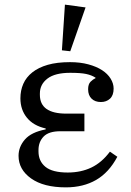

<svg xmlns="http://www.w3.org/2000/svg" viewBox="-20 -796 564 828"><path d="M264 12Q168 12 114 -26.5Q60 -65 60 -124Q60 -163 87.5 -194.5Q115 -226 177 -238V-242Q124 -254 96 -288.5Q68 -323 68 -372Q68 -406 80.5 -434.5Q93 -463 119.5 -484Q146 -505 186 -516.5Q226 -528 282 -528Q326 -528 361 -518.5Q396 -509 420 -493.5Q444 -478 457 -457Q470 -436 470 -414Q470 -385 454.5 -370.5Q439 -356 415 -356Q390 -356 375 -370.5Q360 -385 360 -411Q360 -433 370.5 -443.5Q381 -454 392 -459V-461Q375 -472 351.5 -477Q328 -482 283 -482Q217 -482 184.5 -457Q152 -432 152 -393V-387Q152 -306 266 -306H344V-230H240Q190 -230 168 -207Q146 -184 146 -149V-143Q146 -101 176 -76.5Q206 -52 272 -52Q329 -52 374 -73.5Q419 -95 454 -142L486 -120Q450 -52 394.5 -20Q339 12 264 12ZM247 -579 260 -776 349 -764 283 -575Z"/></svg>

Font: IBM Plex Serif
Style: Regular
Weight: 400
Designer: Mike Abbink, Paul van der Laan, Pieter van Rosmalen
Foundry: Bold Monday
Version: Version 3.001